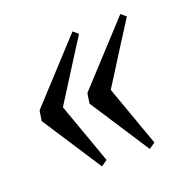

<svg xmlns="http://www.w3.org/2000/svg" viewBox="-86 -520 604 604"><g transform="rotate(-20 215.5 -218.5)"><path d="M28.3 -202.1Q29.3 -211.4 30.8 -218.8Q31.7 -225.1 32.5 -230.5Q33.2 -235.8 34.2 -236.8L215.8 -434.1L232.4 -419.9L227.1 -411.1Q221.7 -402.8 212.6 -388.7Q203.6 -374.5 192.1 -356.4Q180.7 -338.4 168.7 -319.6Q156.7 -300.8 145.5 -282.7Q134.3 -264.6 125.2 -250.5Q116.2 -236.3 110.8 -228Q105.5 -219.7 106 -219.7L178.2 -17.6L157.7 -3.4ZM188.5 -202.1Q189.5 -211.4 190.9 -218.8Q191.9 -225.1 192.6 -230.5Q193.4 -235.8 194.3 -236.8L376 -434.1L392.6 -419.9L387.2 -411.1Q381.8 -402.8 372.8 -388.7Q363.8 -374.5 352.3 -356.4Q340.8 -338.4 328.9 -319.6Q316.9 -300.8 305.7 -282.7Q294.4 -264.6 285.4 -250.5Q276.4 -236.3 271 -228Q265.6 -219.7 266.1 -219.7L338.4 -17.6L317.9 -3.4Z"/></g></svg>

Font: Gentium Plus CyrE
Style: Italic
Weight: 400
Italic angle: -8°
Designer: J. Victor Gaultney, Annie Olsen, Iska Routamaa, Becca Hirsbrunner
Foundry: SIL International
Version: Version 5.000